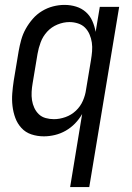

<svg xmlns="http://www.w3.org/2000/svg" viewBox="-20 -548 540 783"><path d="M266 215 315 -83Q303 -62 286 -44.5Q269 -27 248 -15Q227 -3 204 2.5Q181 8 159 8Q132 8 108 0Q84 -8 67.5 -26Q51 -44 42.5 -67Q34 -90 31 -115.5Q28 -141 30 -167Q32 -193 36 -219L56 -339Q60 -362 66.5 -385.5Q73 -409 85 -430.5Q97 -452 113.5 -471Q130 -490 151.5 -503Q173 -516 196.5 -522Q220 -528 243 -528Q268 -528 290.5 -521Q313 -514 330 -499Q347 -484 356.5 -462.5Q366 -441 370 -418L387 -520H466L344 215ZM200 -62Q223 -62 247 -70.5Q271 -79 289.5 -96.5Q308 -114 318 -137Q328 -160 331 -183L351 -303Q354 -321 355.5 -339Q357 -357 354.5 -374.5Q352 -392 345 -408Q338 -424 326.5 -435.5Q315 -447 298 -452.5Q281 -458 263 -458Q239 -458 214.5 -448Q190 -438 172.5 -419Q155 -400 146 -376Q137 -352 133 -328L113 -208Q110 -191 109 -173.5Q108 -156 110.5 -139.5Q113 -123 120 -108Q127 -93 138.5 -82Q150 -71 166.5 -66.5Q183 -62 200 -62Z"/></svg>

Font: Iosevka SS04 Oblique
Style: Regular
Weight: 400
Italic angle: -9°
Monospace: yes
Designer: Belleve Invis
Foundry: Belleve Invis
Version: Version 19.0.0; ttfautohint (v1.8.4)